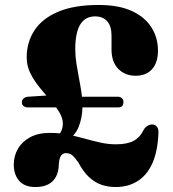

<svg xmlns="http://www.w3.org/2000/svg" viewBox="-20 -737 696 773"><path d="M244.5 -166 194 -171Q214.5 -187 223.8 -203.8Q233 -220.5 233 -239Q233 -262.5 218.2 -286.2Q203.5 -310 182 -334.5Q160.5 -359 138.8 -385.8Q117 -412.5 102.2 -442.2Q87.5 -472 87.5 -506Q87.5 -567.5 119 -615.2Q150.5 -663 214.8 -690Q279 -717 377 -717Q459 -717 511.8 -692.2Q564.5 -667.5 590.2 -626Q616 -584.5 616 -533.5Q616 -485 592.2 -458.5Q568.5 -432 526 -432Q483.5 -432 456.2 -459.8Q429 -487.5 429 -537.5V-594Q429 -632 411.5 -651.5Q394 -671 363 -671Q323 -671 303 -638.2Q283 -605.5 283 -539Q283 -510 287.8 -480.2Q292.5 -450.5 298.2 -421Q304 -391.5 308.2 -362.8Q312.5 -334 312 -306.5Q311.5 -264 297 -227Q282.5 -190 244.5 -166ZM35.5 -74.5Q35.5 -109 52.2 -138Q69 -167 101.5 -184.5Q134 -202 181 -202Q219.5 -202 254 -195Q288.5 -188 320.8 -179Q353 -170 384.2 -163Q415.5 -156 447 -156Q492.5 -156 518.5 -170.2Q544.5 -184.5 558.5 -214.5Q564 -224 573.5 -230Q583 -236 593.5 -236Q604 -235.5 611 -227.8Q618 -220 618 -205Q615.5 -129.5 593.8 -80.5Q572 -31.5 534 -7.8Q496 16 445.5 16Q415 16 388.2 6.8Q361.5 -2.5 338.2 -24.2Q315 -46 295 -83.5Q281 -103.5 270.8 -112Q260.5 -120.5 245 -120.5Q233.5 -120.5 226 -110.5Q218.5 -100.5 217 -77.5Q216.5 -46.5 205.5 -25.8Q194.5 -5 173.8 5.5Q153 16 122.5 16Q79 16 57.2 -9Q35.5 -34 35.5 -74.5ZM68 -324.5Q68 -334.5 75 -340.5Q82 -346.5 92 -347.5L198 -354.5L242 -304.5H92Q82 -304.5 75 -310Q68 -315.5 68 -324.5ZM280 -304.5 276.5 -347.5H455Q465 -347.5 471 -341.2Q477 -335 477 -326Q477 -304.5 455 -304.5Z"/></svg>

Font: Fraunces 28pt Soft Wonky
Style: Bold
Weight: 700
Version: Version 1.000;[b76b70a41]